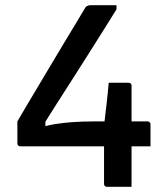

<svg xmlns="http://www.w3.org/2000/svg" viewBox="-20 -720 640 740"><path d="M328 -700Q333 -700 343 -700Q353 -700 366 -700Q379 -700 392 -700Q405 -700 415 -700Q425 -700 429 -700V-684Q402 -640 374 -596Q346 -552 317.5 -506.5Q289 -461 259 -414.5Q229 -368 198.5 -320Q168 -272 136 -221L155 -281V-210L129 -226Q162 -237 194 -242Q226 -247 262 -249.5Q298 -252 341 -252H549Q553 -252 555 -250.5Q557 -249 558.5 -247Q560 -245 560 -241Q560 -237 560 -228.5Q560 -220 560 -209Q560 -198 560 -187Q560 -176 560 -167.5Q560 -159 560 -156H58Q55 -156 52.5 -157.5Q50 -159 48.5 -161.5Q47 -164 47 -167V-252Q47 -252 57.5 -270Q68 -288 86 -318.5Q104 -349 127.5 -388Q151 -427 176 -469.5Q201 -512 226 -553Q251 -594 272.5 -630Q294 -666 309 -691Q312 -695 315 -696.5Q318 -698 321.5 -699Q325 -700 328 -700ZM399 -401Q403 -401 414 -401Q425 -401 437.5 -401Q450 -401 460.5 -401Q471 -401 476 -401Q480 -401 482 -399.5Q484 -398 485.5 -396Q487 -394 487 -390V-99Q487 -91 487 -76.5Q487 -62 487 -46Q487 -30 487 -17Q487 -4 487 0Q483 0 473.5 0Q464 0 452 0Q440 0 427 0Q414 0 404.5 0Q395 0 392 0Q387 0 384 -3Q381 -6 381 -11Q381 -21 381 -43.5Q381 -66 381 -95Q381 -124 381 -152.5Q381 -181 381 -203.5Q381 -226 381 -236Q383 -255 386 -278.5Q389 -302 391.5 -325.5Q394 -349 396 -369Q398 -389 399 -401Z"/></svg>

Font: Recursive Medium
Style: Regular
Weight: 500
Version: Version 1.085